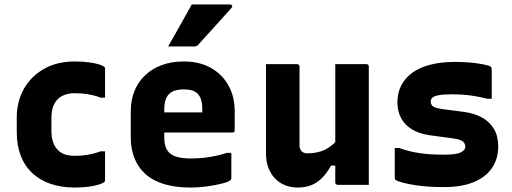

<svg xmlns="http://www.w3.org/2000/svg" viewBox="-20 -827 2290 859"><path d="M314 -552Q351 -552 379 -548Q407 -544 424.5 -538.5Q442 -533 447 -527Q449 -526 449.5 -523.5Q450 -521 450 -519Q450 -487 450 -454.5Q450 -422 450 -390H430Q402 -401 373 -405.5Q344 -410 313 -410Q284 -410 260.5 -399Q237 -388 223.5 -363.5Q210 -339 210 -299V-243Q210 -212 218 -189.5Q226 -167 242 -153Q255 -141 272.5 -135.5Q290 -130 313 -130Q334 -130 353.5 -132Q373 -134 392 -138.5Q411 -143 430 -150H450Q450 -118 450 -85.5Q450 -53 450 -21Q450 -19 449.5 -17Q449 -15 447 -13Q442 -8 424.5 -2Q407 4 379 8Q351 12 314 12Q254 12 206 -4.5Q158 -21 124 -53Q90 -85 72.5 -131Q55 -177 55 -235V-301Q55 -374 87.5 -430.5Q120 -487 178 -519.5Q236 -552 314 -552Z M802 -552Q873 -552 924 -523Q975 -494 1002.5 -444Q1030 -394 1030 -330V-244Q1030 -241 1029 -238.5Q1028 -236 1025.5 -235Q1023 -234 1020 -234H800Q783 -234 765 -234Q747 -234 730 -234H685V-324H885Q885 -328 885 -330.5Q885 -333 885 -337Q885 -362 880 -379.5Q875 -397 864 -408Q854 -418 839 -422.5Q824 -427 802 -427Q757 -427 736 -406Q715 -385 715 -337V-210Q715 -195 717.5 -183Q720 -171 724.5 -161.5Q729 -152 736 -145Q751 -130 775.5 -124Q800 -118 832 -118Q868 -118 896 -121.5Q924 -125 948.5 -130.5Q973 -136 995 -143H1015Q1015 -115 1015 -86.5Q1015 -58 1015 -29Q1015 -27 1014 -25Q1013 -23 1011 -21Q1004 -14 976 -6.5Q948 1 909 6.5Q870 12 831 12Q764 12 713.5 -3.5Q663 -19 630.5 -48.5Q598 -78 581.5 -119.5Q565 -161 565 -212V-330Q565 -378 581 -418.5Q597 -459 628 -489Q659 -519 703 -535.5Q747 -552 802 -552ZM838 -807Q885 -807 924 -807Q963 -807 1009 -807Q1015 -807 1018 -802Q1021 -797 1016 -792Q991 -764 968 -738.5Q945 -713 921 -686.5Q897 -660 867 -627Q865 -624 860.5 -621.5Q856 -619 850 -619Q818 -619 789.5 -619Q761 -619 732 -619Q750 -650 767.5 -681Q785 -712 802.5 -743.5Q820 -775 838 -807Z M1309 -540Q1313 -540 1315 -538.5Q1317 -537 1318.5 -535Q1320 -533 1320 -529Q1320 -485 1320 -438.5Q1320 -392 1320 -346.5Q1320 -301 1320 -258Q1320 -215 1320 -177Q1320 -161 1329 -151Q1338 -141 1354 -141Q1377 -141 1397 -145Q1417 -149 1434.5 -157.5Q1452 -166 1468 -179.5Q1484 -193 1497 -212V-86H1461Q1444 -55 1423 -33Q1402 -11 1375 0.5Q1348 12 1311 12Q1281 12 1255 1.5Q1229 -9 1210 -29Q1191 -49 1180.5 -77Q1170 -105 1170 -140Q1170 -185 1170 -230Q1170 -275 1170 -320Q1170 -365 1170 -410Q1170 -442 1170 -475Q1170 -508 1170 -540Q1205 -540 1240 -540Q1275 -540 1309 -540ZM1619 -540Q1623 -540 1625 -538.5Q1627 -537 1628.5 -535Q1630 -533 1630 -529Q1630 -457 1630 -385.5Q1630 -314 1630 -242Q1630 -170 1630 -98Q1630 -80 1630 -63Q1630 -46 1630 -30Q1630 -14 1630 0Q1605 0 1581 0Q1557 0 1534.5 0Q1512 0 1491 0Q1488 0 1485.5 -1.5Q1483 -3 1481.5 -5Q1480 -7 1480 -11Q1480 -99 1480 -187.5Q1480 -276 1480 -364Q1480 -452 1480 -540Q1505 -540 1527.5 -540Q1550 -540 1573 -540Q1596 -540 1619 -540Z M1968 -135Q2024 -135 2043 -146Q2062 -157 2062 -170Q2062 -179 2057.5 -186.5Q2053 -194 2041 -199.5Q2029 -205 2006 -208L1902 -222Q1854 -229 1822 -249Q1790 -269 1774 -299.5Q1758 -330 1758 -368Q1758 -412 1775.5 -445.5Q1793 -479 1826 -502.5Q1859 -526 1907 -538Q1955 -550 2016 -550Q2047 -550 2073.5 -548Q2100 -546 2122.5 -542.5Q2145 -539 2163 -534Q2171 -532 2174.5 -529.5Q2178 -527 2179 -522.5Q2180 -518 2180 -510Q2180 -486 2180 -450.5Q2180 -415 2180 -385H2160Q2133 -392 2107.5 -396.5Q2082 -401 2056 -403Q2030 -405 2001 -405Q1963 -405 1942.5 -401Q1922 -397 1914.5 -390Q1907 -383 1907 -373Q1907 -364 1911.5 -357Q1916 -350 1927.5 -346Q1939 -342 1958 -339L2051 -327Q2101 -321 2136 -301.5Q2171 -282 2190 -250Q2209 -218 2209 -172Q2209 -117 2181.5 -76Q2154 -35 2100 -12.5Q2046 10 1967 10Q1931 10 1899.5 8Q1868 6 1841.5 2Q1815 -2 1793.5 -7Q1772 -12 1757 -18Q1750 -21 1748 -24Q1746 -27 1746 -36Q1746 -61 1746 -96.5Q1746 -132 1746 -165H1766Q1790 -156 1813 -150.5Q1836 -145 1860 -141.5Q1884 -138 1910.5 -136.5Q1937 -135 1968 -135Z"/></svg>

Font: Recursive ExtraBold
Style: Regular
Weight: 800
Version: Version 1.085